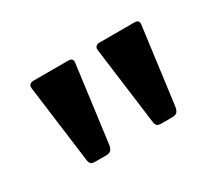

<svg xmlns="http://www.w3.org/2000/svg" viewBox="-65 -863 578 513"><g transform="rotate(-30 224.5 -607.0)"><path d="M365 -492Q363 -481 358.5 -476.5Q354 -472 342 -472H310Q300 -472 296.5 -476Q293 -480 292 -489L261 -727Q260 -735 264.5 -738.5Q269 -742 274 -742H383Q398 -742 396 -728ZM161 -492Q159 -481 154.5 -476.5Q150 -472 138 -472H106Q96 -472 92.5 -476Q89 -480 88 -489L57 -727Q56 -735 60.5 -738.5Q65 -742 70 -742H179Q194 -742 192 -728Z"/></g></svg>

Font: Libre Franklin Thin SemiBold
Style: Regular
Weight: 600
Version: Version 3.000